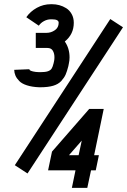

<svg xmlns="http://www.w3.org/2000/svg" viewBox="-20 -808 616 930"><path d="M205.6 -648.9Q227.1 -648.9 245.6 -661.6Q264.2 -674.3 264.2 -697.8Q264.2 -714.4 232.4 -714.4H226.1Q209 -714.4 193.1 -705.8Q177.2 -697.3 168 -683.6L107.4 -724.6Q127 -752.9 158.7 -770.3Q190.4 -787.6 226.1 -787.6H232.4Q250 -787.6 267.3 -783Q284.7 -778.3 300.8 -768.3Q316.9 -758.3 327.1 -740Q337.4 -721.7 337.4 -697.8Q337.4 -642.1 293.9 -606.9Q316.9 -574.2 316.9 -529.8Q316.9 -515.1 313.5 -500L311 -487.3Q304.7 -462.4 297.9 -446.8Q291 -431.2 276.6 -415.5Q262.2 -399.9 237.3 -392.6Q212.4 -385.3 175.8 -385.3H169.4Q134.8 -386.7 110.1 -394.8Q85.4 -402.8 73 -415.8Q60.5 -428.7 54.9 -441.7Q49.3 -454.6 48.8 -469.7L122.1 -472.7Q122.1 -470.2 125.2 -467.5Q128.4 -464.8 139.9 -461.9Q151.4 -459 169.4 -458.5H175.8Q199.7 -458.5 212.2 -462.9Q224.6 -467.3 230 -475.6Q235.4 -483.9 239.7 -502L242.2 -513.7Q243.7 -521 243.7 -530.8Q243.7 -549.3 235.8 -562.5Q228 -575.7 209.5 -575.7H153.3V-648.9ZM514.2 -715.8 575.7 -675.8 113.3 32.2 51.8 -7.8ZM376 -127 314 -56.2H360.8ZM231.9 -73.7 412.1 -280.3H482.4L436 -56.2H459L443.8 17.1H420.9L402.8 102.1H328.1L345.7 17.1H212.9Z"/></svg>

Font: Anka/Coder Condensed
Style: Italic
Weight: 400
Width: 4
Italic angle: -12°
Monospace: yes
Version: Version 001.100